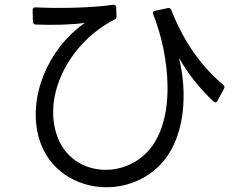

<svg xmlns="http://www.w3.org/2000/svg" viewBox="-20 -757 1040 806"><path d="M641 -54C765 -169 766 -378 731 -515C767 -450 816 -388 876 -331C883 -325 889 -326 893 -334L920 -384C924 -391 923 -396 917 -401C827 -477 754 -576 699 -715C696 -722 691 -725 684 -723L631 -712C623 -710 620 -705 623 -697C689 -535 731 -237 584 -105C539 -65 481 -44 424 -44C333 -44 245 -96 215 -201C165 -372 278 -582 461 -675C467 -678 470 -683 469 -689L468 -726C467 -734 463 -738 455 -737C366 -724 230 -721 130 -726C122 -727 117 -723 117 -715L118 -667C118 -659 122 -655 129 -654C201 -651 282 -653 336 -661C176 -548 97 -344 143 -179C181 -43 302 29 427 29C503 29 581 2 641 -54Z"/></svg>

Font: LINE Seed JP App_OTF Regular
Style: Regular
Weight: 400
Designer: LY Corporation & Fontrix & Fontworks
Version: Version 1.002